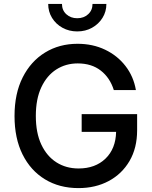

<svg xmlns="http://www.w3.org/2000/svg" viewBox="-20 -964 788 994"><path d="M386.2 9.8Q287.6 9.8 212.9 -35.6Q138.2 -81.1 96.7 -164.6Q55.2 -248 55.2 -363.3Q55.2 -479.5 97.4 -563.2Q139.6 -647 213.4 -692.1Q287.1 -737.3 381.3 -737.3Q460 -737.3 523.9 -706.8Q587.9 -676.3 629.6 -622.3Q671.4 -568.4 683.6 -497.6H569.3Q549.3 -561.5 501.7 -598.6Q454.1 -635.7 382.3 -635.7Q320.8 -635.7 271.7 -604.5Q222.7 -573.2 194.1 -512.5Q165.5 -451.7 165.5 -363.8Q165.5 -275.9 194.1 -215.3Q222.7 -154.8 272.5 -123.3Q322.3 -91.8 386.7 -91.8Q473.1 -91.8 526.1 -142.8Q579.1 -193.8 581.1 -281.2H402.8V-373H689.9V-289.6Q689.9 -197.8 650.6 -130.6Q611.3 -63.5 543 -26.9Q474.6 9.8 386.2 9.8ZM379.9 -801.3Q337.9 -801.3 303.7 -820.1Q269.5 -838.9 249.5 -871.3Q229.5 -903.8 229.5 -943.8H300.8Q300.8 -911.1 323.2 -890.4Q345.7 -869.6 379.9 -869.6Q414.1 -869.6 436.5 -890.4Q459 -911.1 459 -943.8H530.8Q530.8 -903.8 510.7 -871.6Q490.7 -839.4 456.5 -820.3Q422.4 -801.3 379.9 -801.3Z"/></svg>

Font: Inter Medium
Style: Regular
Weight: 500
Designer: Rasmus Andersson
Foundry: rsms
Version: Version 4.001;git-9221beed3